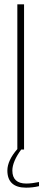

<svg xmlns="http://www.w3.org/2000/svg" viewBox="-20 -690 200 886"><path d="M60 -670V-2C30 32 14 66 14 97C14 149 43 176 100 176C119 176 140 174 160 169V150C141 154 119 157 101 157C59 157 37 137 37 97C37 69 52 35 78 0H91V-670Z"/></svg>

Font: LT Wave Thin
Style: Regular
Weight: 100
Designer: Daniel Lyons
Version: Version 2.5 (Glyphs App)